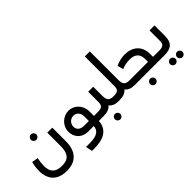

<svg xmlns="http://www.w3.org/2000/svg" viewBox="11 -1563 2595 2595"><g transform="rotate(-45 1309.0 -265.0)"><path d="M320 -417C349 -417 372 -440 372 -469C372 -498 349 -521 320 -521C291 -521 268 -498 268 -469C268 -440 291 -417 320 -417ZM316 173C495 173 589 70 589 -125V-381H493V-124C493 18 440 78 318 78C196 78 142 19 142 -94C142 -132 148 -181 158 -229L68 -245C55 -194 48 -140 48 -93C48 71 138 173 316 173Z M1099 -95V-181C1099 -303 1008 -389 904 -389C799 -389 703 -302 703 -186C703 -89 768 0 898 0H1001C994 88 934 126 792 126H727L746 221H792C958 221 1089 165 1098 0H1169C1184 0 1189 -20 1189 -48C1189 -77 1184 -95 1169 -95ZM799 -188C799 -247 846 -294 904 -294C961 -294 1002 -249 1002 -184V-95H911C838 -95 799 -133 799 -188Z M1474 -95C1393 -95 1371 -129 1371 -209V-381H1275V-189C1275 -117 1251 -95 1174 -95H1169C1154 -95 1149 -77 1149 -47C1149 -20 1154 0 1169 0H1181C1257 0 1308 -17 1338 -57C1367 -20 1412 0 1474 0C1489 0 1494 -20 1494 -48C1494 -77 1489 -95 1474 -95ZM1319 86C1290 86 1267 109 1267 138C1267 167 1290 190 1319 190C1348 190 1371 167 1371 138C1371 109 1348 86 1319 86Z M1779 -95C1698 -95 1676 -129 1676 -209V-751H1580V-189C1580 -117 1556 -95 1479 -95H1474C1459 -95 1454 -77 1454 -47C1454 -20 1459 0 1474 0H1486C1562 0 1613 -17 1643 -57C1672 -20 1717 0 1779 0C1794 0 1799 -20 1799 -48C1799 -77 1794 -95 1779 -95Z M2228 -95V-153C2228 -311 2117 -389 1979 -389C1919 -389 1856 -374 1803 -347L1826 -262C1873 -283 1927 -294 1976 -294C2075 -294 2132 -249 2132 -153V-95H1778C1763 -95 1758 -77 1758 -47C1758 -20 1763 0 1778 0H2305C2320 0 2325 -20 2325 -48C2325 -77 2320 -95 2305 -95ZM1992 86C1963 86 1940 109 1940 138C1940 167 1963 190 1992 190C2021 190 2044 167 2044 138C2044 109 2021 86 1992 86Z M2543 -381H2447V-189C2447 -117 2423 -95 2346 -95H2306C2291 -95 2286 -77 2286 -47C2286 -20 2291 0 2306 0H2353C2485 0 2543 -53 2543 -183ZM2373 86C2344 86 2321 109 2321 138C2321 167 2344 190 2373 190C2402 190 2425 167 2425 138C2425 109 2402 86 2373 86ZM2507 86C2478 86 2455 109 2455 138C2455 167 2478 190 2507 190C2536 190 2559 167 2559 138C2559 109 2536 86 2507 86Z"/></g></svg>

Font: UULA Sans Medium
Style: Regular
Weight: 500
Designer: Mohamed Gaber, Laura Garcia Mut
Foundry: Kief Type Foundry
Version: Version 3.006;hotconv 1.0.109;makeotfexe 2.5.65596